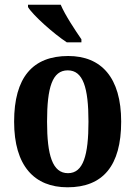

<svg xmlns="http://www.w3.org/2000/svg" viewBox="-20 -786 576 816"><path d="M264 -606H326V-619C300 -657 257 -721 238 -766H99V-756C120 -721 209 -642 264 -606ZM267 10C417 10 495 -81 495 -269C495 -457 410 -548 270 -548C119 -548 40 -457 40 -269C40 -81 126 10 267 10ZM269 -50C203 -50 180 -126 180 -269C180 -414 202 -487 268 -487C333 -487 356 -414 356 -269C356 -126 334 -50 269 -50Z"/></svg>

Font: Noto Serif Tamil Condensed
Style: Bold
Weight: 700
Width: 3
Designer: Indian Type Foundry, Tom Grace, and the Monotype Design Team
Foundry: Monotype Imaging Inc.
Version: Version 2.004